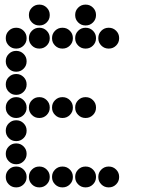

<svg xmlns="http://www.w3.org/2000/svg" viewBox="-20 -815 640 830"><path d="M149 -795Q131 -795 118 -782Q105 -769 105 -751V-749Q105 -731 118 -718Q131 -705 149 -705H151Q169 -705 182 -718Q195 -731 195 -749V-751Q195 -769 182 -782Q169 -795 151 -795ZM349 -795Q331 -795 318 -782Q305 -769 305 -751V-749Q305 -731 318 -718Q331 -705 349 -705H351Q369 -705 382 -718Q395 -731 395 -749V-751Q395 -769 382 -782Q369 -795 351 -795ZM49 -695Q31 -695 18 -682Q5 -669 5 -651V-649Q5 -631 18 -618Q31 -605 49 -605H51Q69 -605 82 -618Q95 -631 95 -649V-651Q95 -669 82 -682Q69 -695 51 -695ZM149 -695Q131 -695 118 -682Q105 -669 105 -651V-649Q105 -631 118 -618Q131 -605 149 -605H151Q169 -605 182 -618Q195 -631 195 -649V-651Q195 -669 182 -682Q169 -695 151 -695ZM249 -695Q231 -695 218 -682Q205 -669 205 -651V-649Q205 -631 218 -618Q231 -605 249 -605H251Q269 -605 282 -618Q295 -631 295 -649V-651Q295 -669 282 -682Q269 -695 251 -695ZM349 -695Q331 -695 318 -682Q305 -669 305 -651V-649Q305 -631 318 -618Q331 -605 349 -605H351Q369 -605 382 -618Q395 -631 395 -649V-651Q395 -669 382 -682Q369 -695 351 -695ZM449 -695Q431 -695 418 -682Q405 -669 405 -651V-649Q405 -631 418 -618Q431 -605 449 -605H451Q469 -605 482 -618Q495 -631 495 -649V-651Q495 -669 482 -682Q469 -695 451 -695ZM49 -595Q31 -595 18 -582Q5 -569 5 -551V-549Q5 -531 18 -518Q31 -505 49 -505H51Q69 -505 82 -518Q95 -531 95 -549V-551Q95 -569 82 -582Q69 -595 51 -595ZM49 -495Q31 -495 18 -482Q5 -469 5 -451V-449Q5 -431 18 -418Q31 -405 49 -405H51Q69 -405 82 -418Q95 -431 95 -449V-451Q95 -469 82 -482Q69 -495 51 -495ZM49 -395Q31 -395 18 -382Q5 -369 5 -351V-349Q5 -331 18 -318Q31 -305 49 -305H51Q69 -305 82 -318Q95 -331 95 -349V-351Q95 -369 82 -382Q69 -395 51 -395ZM149 -395Q131 -395 118 -382Q105 -369 105 -351V-349Q105 -331 118 -318Q131 -305 149 -305H151Q169 -305 182 -318Q195 -331 195 -349V-351Q195 -369 182 -382Q169 -395 151 -395ZM249 -395Q231 -395 218 -382Q205 -369 205 -351V-349Q205 -331 218 -318Q231 -305 249 -305H251Q269 -305 282 -318Q295 -331 295 -349V-351Q295 -369 282 -382Q269 -395 251 -395ZM349 -395Q331 -395 318 -382Q305 -369 305 -351V-349Q305 -331 318 -318Q331 -305 349 -305H351Q369 -305 382 -318Q395 -331 395 -349V-351Q395 -369 382 -382Q369 -395 351 -395ZM49 -295Q31 -295 18 -282Q5 -269 5 -251V-249Q5 -231 18 -218Q31 -205 49 -205H51Q69 -205 82 -218Q95 -231 95 -249V-251Q95 -269 82 -282Q69 -295 51 -295ZM49 -195Q31 -195 18 -182Q5 -169 5 -151V-149Q5 -131 18 -118Q31 -105 49 -105H51Q69 -105 82 -118Q95 -131 95 -149V-151Q95 -169 82 -182Q69 -195 51 -195ZM49 -95Q31 -95 18 -82Q5 -69 5 -51V-49Q5 -31 18 -18Q31 -5 49 -5H51Q69 -5 82 -18Q95 -31 95 -49V-51Q95 -69 82 -82Q69 -95 51 -95ZM149 -95Q131 -95 118 -82Q105 -69 105 -51V-49Q105 -31 118 -18Q131 -5 149 -5H151Q169 -5 182 -18Q195 -31 195 -49V-51Q195 -69 182 -82Q169 -95 151 -95ZM249 -95Q231 -95 218 -82Q205 -69 205 -51V-49Q205 -31 218 -18Q231 -5 249 -5H251Q269 -5 282 -18Q295 -31 295 -49V-51Q295 -69 282 -82Q269 -95 251 -95ZM349 -95Q331 -95 318 -82Q305 -69 305 -51V-49Q305 -31 318 -18Q331 -5 349 -5H351Q369 -5 382 -18Q395 -31 395 -49V-51Q395 -69 382 -82Q369 -95 351 -95ZM449 -95Q431 -95 418 -82Q405 -69 405 -51V-49Q405 -31 418 -18Q431 -5 449 -5H451Q469 -5 482 -18Q495 -31 495 -49V-51Q495 -69 482 -82Q469 -95 451 -95Z"/></svg>

Font: Doto Black Rounded Black
Style: Regular
Weight: 900
Monospace: yes
Version: Version 1.000